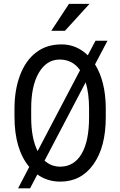

<svg xmlns="http://www.w3.org/2000/svg" viewBox="-20 -957 641 1022"><path d="M454.1 -378.4Q454.1 -460 436 -519L217.3 -102.1Q252.4 -69.8 300.8 -69.8Q374 -70.3 414.1 -137.7Q454.1 -205.1 454.1 -332.5ZM146 -332.5Q146 -221.2 180.2 -152.8L406.2 -583.5Q366.2 -640.1 296.9 -640.1Q227.5 -639.6 186.5 -569.3Q145.5 -499 146 -377.4ZM543 -332.5Q543 -174.8 477.5 -82.5Q412.1 9.8 300.8 9.8Q232.4 9.8 178.7 -28.3L140.1 45.4H76.2L135.7 -68.4Q57.1 -162.6 57.1 -336.4V-377.4Q57.1 -479 86.9 -557.1Q116.2 -634.8 171.9 -677.7Q227.5 -720.7 307.6 -720.7Q387.7 -720.7 447.3 -662.6L488.3 -740.2H552.2L485.8 -614.3Q541 -525.9 543 -386.7ZM347.2 -936.5H456.5L325.7 -793H252.9Z"/></svg>

Font: RobotoCondensed-Regular
Style: Regular
Weight: 400
Designer: Google
Version: Version 2.001201; 2014